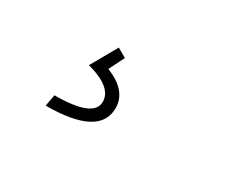

<svg xmlns="http://www.w3.org/2000/svg" viewBox="-53 -181 691 571"><g transform="rotate(30 293.0 105.0)"><path d="M125 234.4 132.3 194.8Q266.6 194.8 266.6 140.1Q266.6 89.8 176.3 65.9L227.1 -23.9L258.3 -5.9L231.9 46.9Q309.1 77.1 309.1 137.2Q309.1 234.4 125 234.4Z"/></g></svg>

Font: Cascadia Code NF ExtraLight
Style: Italic
Weight: 200
Italic angle: -10°
Monospace: yes
Designer: Aaron Bell
Foundry: Saja Typeworks
Version: Version 2404.023; ttfautohint (v1.8.4)